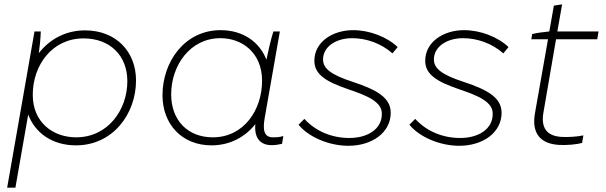

<svg xmlns="http://www.w3.org/2000/svg" viewBox="-20 -665 2791 885"><path d="M13 200H51L110 -137C142 -52 221 5 330 5C502 5 607 -142 607 -294C607 -428 514 -525 372 -525C284 -525 209 -485 159 -420C163 -449 167 -487 168 -520H139ZM331 -32C225 -32 131 -100 131 -228C131 -364 220 -488 365 -488C488 -488 567 -408 567 -291C567 -158 477 -32 331 -32Z M1231 4C1249 4 1262 2 1280 -2L1286 -38C1270 -33 1257 -32 1239 -32C1195 -32 1191 -68 1200 -121L1270 -520H1240C1227 -477 1217 -433 1208 -390C1176 -472 1100 -526 997 -526C830 -526 729 -379 729 -226C729 -93 818 5 955 5C1038 5 1109 -32 1157 -93C1151 -29 1180 4 1231 4ZM996 -489C1098 -489 1188 -420 1188 -293C1188 -157 1103 -32 961 -32C844 -32 769 -112 769 -230C769 -362 855 -489 996 -489Z M1586 7C1695 7 1781 -54 1781 -145C1781 -214 1719 -250 1608 -287C1506 -320 1469 -349 1469 -391C1469 -450 1529 -489 1603 -489C1669 -489 1737 -465 1789 -419L1813 -448C1764 -495 1683 -526 1608 -526C1512 -526 1429 -471 1429 -385C1429 -321 1484 -288 1587 -253C1675 -223 1742 -195 1740 -139C1740 -71 1676 -29 1590 -29C1508 -29 1434 -61 1383 -117L1356 -90C1404 -32 1498 7 1586 7Z M2097 7C2206 7 2292 -54 2292 -145C2292 -214 2230 -250 2119 -287C2017 -320 1980 -349 1980 -391C1980 -450 2040 -489 2114 -489C2180 -489 2248 -465 2300 -419L2324 -448C2275 -495 2194 -526 2119 -526C2023 -526 1940 -471 1940 -385C1940 -321 1995 -288 2098 -253C2186 -223 2253 -195 2251 -139C2251 -71 2187 -29 2101 -29C2019 -29 1945 -61 1894 -117L1867 -90C1915 -32 2009 7 2097 7Z M2557 3C2591 5 2637 1 2663 -6L2669 -41C2643 -35 2596 -32 2568 -34C2502 -38 2472 -74 2485 -147L2543 -484H2733L2739 -520H2549L2571 -645L2533 -639L2512 -520C2488 -518 2452 -513 2433 -508L2429 -484H2506L2446 -144C2429 -49 2472 -2 2557 3Z"/></svg>

Font: Fixel Display 20240404 ExLight
Style: Italic
Weight: 200
Italic angle: -10°
Designer: AlfaBravo + MacPaw
Foundry: Kyrylo Tkachov, Marchela Mozhyna, Serhii Makarenko, Maria Weinstein, Zakhar Kryvoshyya
Version: Version 1.211;Glyphs 3.2 (3225)